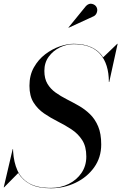

<svg xmlns="http://www.w3.org/2000/svg" viewBox="-40 -995 651 1030"><path d="M464 -908.5 328 -846 327 -847 421.5 -963Q437.5 -978.5 454 -974.2Q470.5 -970 477.5 -957.5Q484.5 -945 480.2 -930.2Q476 -915.5 464 -908.5ZM-18 10H-20L28 -195H30L30.5 -181Q34 -124.5 53.5 -80.8Q73 -37 116 -12Q159 13 233 13Q286 13 329 -8.5Q372 -30 397.5 -67.8Q423 -105.5 423 -155Q423 -209 401 -243.2Q379 -277.5 344.2 -300.5Q309.5 -323.5 270.5 -343Q231.5 -362.5 196.8 -386.2Q162 -410 140 -445Q118 -480 118 -535Q118 -591.5 141.8 -633.5Q165.5 -675.5 202.5 -703.8Q239.5 -732 280.2 -746Q321 -760 355 -760Q466 -760 513.5 -687.5L589 -760H591L546 -555H544Q544 -652 497.2 -705Q450.5 -758 355 -758Q317 -758 281 -740.5Q245 -723 221.5 -691Q198 -659 198 -615Q198 -573 214.5 -545.5Q231 -518 258.2 -498.5Q285.5 -479 318 -462.5Q350.5 -446 383 -427.5Q415.5 -409 442.8 -382.5Q470 -356 486.5 -317Q503 -278 503 -220Q503 -150 465 -97Q427 -44 365.2 -14.5Q303.5 15 233 15Q164 15 122 -7Q80 -29 58 -67Z"/></svg>

Font: Bodoni* 96pt
Style: Italic
Weight: 400
Italic angle: -13°
Version: Version 2.3